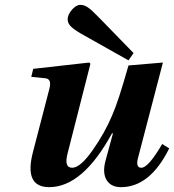

<svg xmlns="http://www.w3.org/2000/svg" viewBox="-20 -760 718 792"><path d="M259 -680Q259 -699 276.5 -719.5Q294 -740 312 -740Q327 -740 342.5 -729.5Q358 -719 386 -690L531 -541L510 -511L327 -614Q294 -632 276.5 -647Q259 -662 259 -680ZM109 -443 117 -476 348 -502 353 -497 259 -128Q243 -68 278 -68Q311 -68 361.5 -139.5Q412 -211 443 -285Q468 -341 510 -490L652 -502L551 -115Q537 -68 563 -68Q592 -68 649 -166L678 -148Q599 12 479 12Q438 12 420 -17Q402 -46 415 -96L446 -210H442Q321 12 183 12Q78 12 116 -133L183 -391Q195 -434 168 -437Z"/></svg>

Font: Lingua Franca
Style: Bold Italic
Weight: 700
Italic angle: -13°
Version: Version 1.19